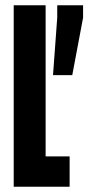

<svg xmlns="http://www.w3.org/2000/svg" viewBox="-20 -708 335 728"><path d="M32 0V-688H153V-115H244V0ZM181 -423 197 -641V-688H295V-641L254 -423Z"/></svg>

Font: Saira Ultra Condensed ExtraBold
Style: Regular
Weight: 800
Width: 1
Designer: Hector Gatti with collaboration of the Omnibus-Type team
Foundry: Omnibus-Type
Version: Version 1.001; ttfautohint (v1.8)